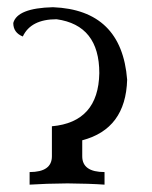

<svg xmlns="http://www.w3.org/2000/svg" viewBox="-20 -502 413 522"><path d="M264.2 0Q223.1 -2.9 163.6 -3.4Q104 -2.9 60.5 0V-34.2Q121.1 -34.2 121.1 -77.1V-158.7Q247.6 -169.9 250 -303.2Q250 -433.6 133.8 -449.7Q64 -449.7 42 -402.8Q16.1 -413.1 16.1 -439.5Q26.9 -480 124 -482.4Q311 -475.1 325.7 -285.2Q321.8 -151.4 203.6 -120.6V-77.1Q203.6 -34.2 264.2 -34.2Z"/></svg>

Font: Almanac
Style: Regular
Weight: 400
Designer: Eden's Almanac
Version: Version 3.501;March 28, 2021;FontCreator 13.0.0.2683 64-bit